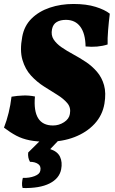

<svg xmlns="http://www.w3.org/2000/svg" viewBox="-27 -705 580 967"><path d="M213 9Q159 9 122 1.5Q85 -6 55.5 -21.5Q26 -37 -7 -62Q7 -98 16.5 -137Q26 -176 31 -218Q60 -223 90 -224Q120 -225 149 -219Q136 -73 240 -73Q270 -73 295.5 -89.5Q321 -106 325 -131Q331 -163 312 -185.5Q293 -208 261.5 -227.5Q230 -247 194.5 -269.5Q159 -292 129.5 -324Q100 -356 86 -403.5Q72 -451 85 -520Q95 -575 132 -611.5Q169 -648 224 -666.5Q279 -685 343 -685Q408 -685 454.5 -670.5Q501 -656 526 -636Q521 -597 517.5 -553.5Q514 -510 515 -481Q465 -465 404 -471Q403 -536 377.5 -570.5Q352 -605 305 -605Q277 -605 258.5 -594Q240 -583 235 -558Q229 -528 243 -506.5Q257 -485 283 -467Q309 -449 341.5 -431.5Q374 -414 405.5 -393Q437 -372 461.5 -343.5Q486 -315 497 -276Q508 -237 499 -183Q489 -124 449 -81Q409 -38 348 -14.5Q287 9 213 9ZM87 242Q83 231 84 216.5Q85 202 88 191Q121 192 147 182Q173 172 176 155Q181 132 165 121Q149 110 124 110Q112 89 115 63L195 -16H285L226 46Q263 58 275.5 85Q288 112 281 148Q272 194 222.5 219Q173 244 87 242Z"/></svg>

Font: Vollkorn Black
Style: Italic
Weight: 900
Italic angle: -11°
Designer: Friedrich Althausen
Foundry: Friedrich Althausen
Version: Version 5.000; ttfautohint (v1.8.3)